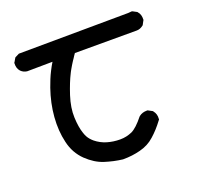

<svg xmlns="http://www.w3.org/2000/svg" viewBox="-91 -565 683 667"><g transform="rotate(-20 250.0 -231.5)"><path d="M255.9 4.9Q239.3 2.9 222.9 -0.7Q206.5 -4.4 190.9 -9.3Q174.3 -14.6 158.7 -24.4Q143.1 -34.2 128.4 -48.3Q113.8 -62.5 103.5 -80.8Q93.3 -99.1 88.4 -121.1Q78.1 -164.1 82 -214.8Q85.9 -264.6 103.5 -315.4Q108.4 -329.6 114.3 -343.8Q120.1 -357.9 127 -371.3Q133.8 -384.8 141.6 -397.5L48.8 -396.5H48.3H47.9Q34.7 -397.9 25.4 -407.2H24.9V-407.7Q19.5 -413.6 17.3 -421.1Q15.1 -428.7 15.6 -437V-439.5L17.1 -441.4L23.9 -453.1L25.4 -455.6L27.8 -457L39.6 -462.9L41.5 -463.9H43.9L446.8 -466.8L458 -467.8H460.9L463.4 -466.8L476.1 -460L478 -459L479 -457.5Q484.4 -451.7 486.6 -444.1Q488.8 -436.5 488.3 -428.2V-425.8L487.3 -424.3L480.5 -411.6L479.5 -409.7L477.5 -408.2Q466.3 -399.4 454.1 -399.4H225.1Q222.2 -395.5 219.7 -391.6Q217.3 -387.7 214.8 -384Q212.4 -380.4 210 -377Q207.5 -373.5 205.6 -370.1Q203.6 -366.7 201.4 -363.3Q199.2 -359.9 197.5 -356.7Q195.8 -353.5 193.8 -350.3Q191.9 -347.2 190.4 -344.2Q189 -341.3 187.5 -338.4Q173.3 -310.5 159.2 -267.6Q145.5 -225.1 147 -189.5Q148.4 -153.3 156.7 -129.4Q159.2 -121.6 162.8 -114.7Q166.5 -107.9 171.4 -102.3Q176.3 -96.7 182.1 -91.8Q200.2 -77.1 222.7 -70.3Q245.6 -63.5 270.5 -63.5Q282.7 -63.5 293.7 -65.9Q304.7 -68.4 314.9 -72.8Q334.5 -82 361.3 -115.7L362.3 -116.2L363.3 -117.2Q374.5 -126 391.6 -126H394L396 -125L408.7 -118.2L410.6 -117.2L412.1 -115.2Q422.4 -102.5 420.9 -85.4V-82.5L418.9 -80.1Q397.9 -51.8 375 -31.7Q363.3 -21 349.6 -13.9Q335.9 -6.8 320.3 -2.9Q290.5 4.9 256.8 4.9H256.3Z"/></g></svg>

Font: NaikaiFont
Style: Bold
Weight: 700
Version: Version 1.89